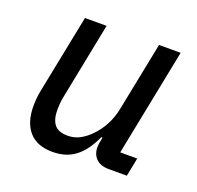

<svg xmlns="http://www.w3.org/2000/svg" viewBox="-99 -624 764 743"><g transform="rotate(20 283.0 -253.0)"><path d="M219 -518 156 -201Q153 -186 152 -171.5Q151 -157 151 -148Q151 -108 167.5 -87.5Q184 -67 222 -67Q249 -67 271 -78.5Q293 -90 313 -110Q363 -160 378 -233L435 -518H524L436 -76H506L491 0H417Q382 0 364 -18Q346 -36 346 -66Q346 -71 347 -79Q348 -87 350 -95L352 -106H347Q320 -46 282 -17Q244 12 189 12Q124 12 91.5 -25.5Q59 -63 59 -130Q59 -145 60.5 -162Q62 -179 66 -198L130 -518Z"/></g></svg>

Font: IBM Plex Sans Text
Style: Italic
Weight: 450
Italic angle: -11°
Designer: Mike Abbink, Paul van der Laan, Pieter van Rosmalen
Foundry: Bold Monday
Version: Version 3.005